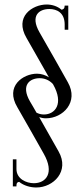

<svg xmlns="http://www.w3.org/2000/svg" viewBox="-20 -724 374 852"><path d="M53 -17H37V103H53C53 93 53 85 65 83C86 100 115 108 141 108C217 108 290 36 240 -52C223 -82 188 -143 154 -204C163 -201 173 -199 184 -199C259 -199 331 -271 281 -359C258 -401 199 -504 155 -581C113 -655 154 -684 199 -684C232 -684 267 -668 267 -615V-592H283V-699H267C267 -686 261 -682 253 -681C234 -697 210 -704 187 -704C124 -704 42 -650 98 -555C122 -512 169 -431 197 -381C181 -391 163 -397 144 -397C83 -397 1 -342 57 -248C88 -194 153 -80 174 -42C223 44 184 89 130 89C97 89 53 70 53 26ZM113 -274C71 -347 113 -377 156 -377C177 -377 198 -369 214 -352C215 -351 215 -350 216 -349C264 -264 225 -216 175 -216C162 -216 152 -219 142 -224C132 -241 123 -258 113 -274Z"/></svg>

Font: Emberly
Style: Regular
Weight: 400
Designer: Rajesh Rajput
Foundry: Rajesh Rajput
Version: Version 1.000